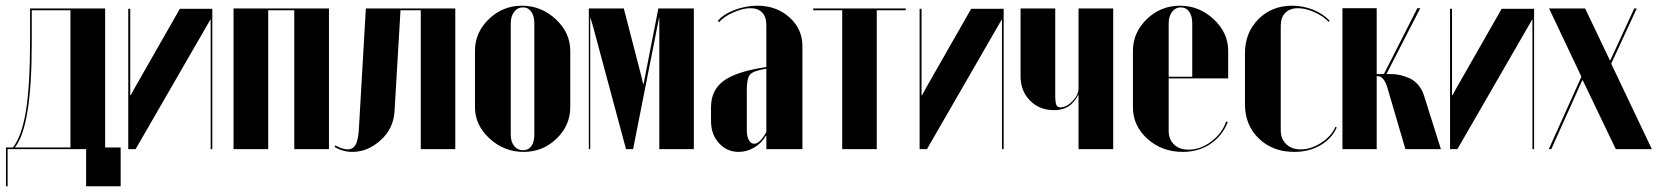

<svg xmlns="http://www.w3.org/2000/svg" viewBox="-20 -525 5848 676"><path d="M6.8 130.9H1V-5.9H25.9Q57.1 -46.9 71.5 -135.7Q85.9 -224.6 85.9 -383.8V-495.1H350.1V-5.9H404.8V130.9H283.2V0H6.8ZM32.2 -5.9H228V-488.8H91.8V-373Q91.8 -78.6 32.2 -5.9Z M613.3 -494.1H727.5V0H721.7V-456.1H720.7L457.5 0H431.6V-494.1H438.5V-189.9H440.4L455.6 -217.8Z M802.2 -495.1H1138.2V0H1016.1V-488.8H924.3V0H802.2Z M1158.2 -7.8 1160.2 -13.2Q1186 1 1204.1 1Q1223.1 1 1232.7 -16.8Q1242.2 -34.7 1244.1 -80.1L1268.1 -495.1H1583V0H1461.4V-488.8H1390.1L1369.1 -133.8Q1365.7 -72.3 1320.1 -31.2Q1274.4 9.8 1221.2 9.8Q1187 9.8 1158.2 -7.8Z M1817.4 -504.9Q1885.7 -504.9 1936.8 -457.3Q1987.8 -409.7 1987.8 -346.2V-147.9Q1987.8 -83.5 1939.5 -36.9Q1891.1 9.8 1823.7 9.8Q1754.9 9.8 1703.6 -37.4Q1652.3 -84.5 1652.3 -147.9V-346.2Q1652.3 -410.6 1701.2 -457.8Q1750 -504.9 1817.4 -504.9ZM1821.8 -499Q1802.2 -499 1790.3 -483.4Q1778.3 -467.8 1778.3 -442.9V-50.8Q1778.3 -25.9 1790.3 -11Q1802.2 3.9 1821.8 3.9Q1840.3 3.9 1850.8 -10.5Q1861.3 -24.9 1861.3 -50.8V-442.9Q1861.3 -468.3 1850.6 -483.6Q1839.8 -499 1821.8 -499Z M2422.9 -495.1V0H2301.3V-461.9H2300.3L2209 0H2184.1L2067.9 -432.1L2059.1 -461.9H2058.1V0H2053.2V-495.1H2176.3L2237.3 -259.8L2244.1 -230H2246.1L2297.9 -495.1Z M2483.4 -98.1V-147.9Q2483.4 -208 2528.3 -240.7Q2573.2 -273.4 2678.2 -289.1V-437Q2678.2 -465.3 2663.6 -480.7Q2648.9 -496.1 2622.6 -496.1Q2594.2 -496.1 2560.1 -480.5Q2525.9 -464.8 2512.2 -446.8L2507.3 -451.2Q2525.4 -474.1 2565.2 -489.5Q2605 -504.9 2646.5 -504.9Q2713.9 -504.9 2759.5 -463.9Q2805.2 -422.9 2805.2 -362.8V0H2678.2V-46.9H2676.3Q2661.1 -20.5 2635.3 -5.4Q2609.4 9.8 2580.6 9.8Q2539.1 9.8 2511.2 -21.2Q2483.4 -52.2 2483.4 -98.1ZM2635.3 -19Q2655.8 -19 2678.2 -60.1V-283.2Q2632.8 -275.9 2621.1 -262.9Q2609.4 -250 2609.4 -207V-65.9Q2609.4 -44.9 2616.5 -32Q2623.5 -19 2635.3 -19Z M3168.9 -495.1V-488.8H3066.9V0H2945.3V-488.8H2843.3V-495.1Z M3399.4 -494.1H3513.7V0H3507.8V-456.1H3506.8L3243.7 0H3217.8V-494.1H3224.6V-189.9H3226.6L3241.7 -217.8Z M3776.4 -190.9Q3761.2 -162.6 3741.2 -149.9Q3721.2 -137.2 3691.4 -137.2Q3639.6 -137.2 3606.4 -170.9Q3573.2 -204.6 3573.2 -256.8V-495.1H3695.3V-191.9Q3695.3 -165.5 3699 -156.2Q3702.6 -147 3713.4 -147Q3734.9 -147 3756.1 -168.9Q3777.3 -190.9 3777.3 -212.9V-495.1H3899.4V0H3777.3V-190.9Z M3968.8 -345.2Q3968.8 -410.6 4017.8 -457.8Q4066.9 -504.9 4134.8 -504.9Q4202.1 -504.9 4253.2 -457.3Q4304.2 -409.7 4304.2 -346.2V-249H4094.7V-64.9Q4094.7 -34.2 4113.8 -16.1Q4132.8 2 4165 2Q4206.5 2 4244.9 -26.9Q4283.2 -55.7 4296.9 -97.2L4302.7 -95.2Q4283.2 -45.9 4241.5 -18.1Q4199.7 9.8 4144 9.8Q4071.3 9.8 4020 -36.1Q3968.8 -82 3968.8 -147.9ZM4094.7 -254.9H4177.7V-442.9Q4177.7 -469.2 4166.7 -484.1Q4155.8 -499 4137.2 -499Q4118.7 -499 4106.7 -483.4Q4094.7 -467.8 4094.7 -442.9Z M4363.3 -336.9Q4363.3 -409.7 4410.4 -457.3Q4457.5 -504.9 4529.3 -504.9Q4567.4 -504.9 4602.5 -491Q4637.7 -477.1 4661.6 -452.1L4657.7 -448.2Q4639.2 -468.3 4607.9 -482.2Q4576.7 -496.1 4550.3 -496.1Q4521 -496.1 4505.1 -479.7Q4489.3 -463.4 4489.3 -434.1V-65.9Q4489.3 -36.1 4508.5 -17.6Q4527.8 1 4559.6 1Q4595.7 1 4631.6 -22.2Q4667.5 -45.4 4681.6 -78.1L4686.5 -76.2Q4668.5 -36.1 4628.4 -13.2Q4588.4 9.8 4536.6 9.8Q4460.9 9.8 4412.1 -37.4Q4363.3 -84.5 4363.3 -158.2Z M4928.2 0 4865.2 -214.8Q4853 -256.8 4830.6 -256.8H4827.1V0H4706.5V-496.1H4827.1V-264.2H4852.5L4970.2 -496.1H4980.5L4861.3 -264.2H4878.4Q4893.1 -264.2 4908.4 -261Q4923.8 -257.8 4941.2 -250.2Q4958.5 -242.7 4972.4 -227.1Q4986.3 -211.4 4993.2 -189.9L5053.2 0Z M5267.1 -494.1H5381.3V0H5375.5V-456.1H5374.5L5111.3 0H5085.4V-494.1H5092.3V-189.9H5094.2L5109.4 -217.8Z M5434.1 -495.1H5561L5647.9 -313H5649.9L5733.9 -495.1H5742.7L5652.8 -300.8L5795.9 0H5668.9L5552.7 -242.2H5550.8L5441.9 0H5433.1L5547.9 -254.9Z"/></svg>

Font: Moniqa Black Display
Style: Regular
Weight: 900
Designer: Rajesh Rajput
Foundry: Rajesh Rajput
Version: Version 1.000